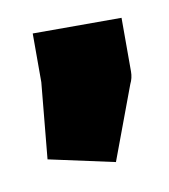

<svg xmlns="http://www.w3.org/2000/svg" viewBox="-39 -575 232 264"><g transform="rotate(-10 77.0 -443.0)"><path d="M12 -366 22 -472V-540H146V-465Q146 -456 142 -448L104 -346Z"/></g></svg>

Font: BroshK
Style: Medium
Weight: 500
Designer: gluk
Foundry: gluk
Version: Version 0.60